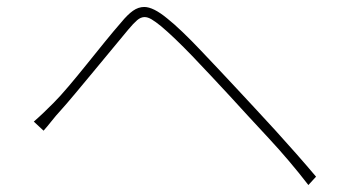

<svg xmlns="http://www.w3.org/2000/svg" viewBox="-20 -599 996 551"><path d="M77 -250Q93 -264 105.5 -276Q118 -288 134 -304Q152 -322 177 -351.5Q202 -381 228.5 -414Q255 -447 281 -479Q307 -511 328 -535Q346 -557 361.5 -568Q377 -579 394 -579Q420 -579 460 -546Q479 -531 504 -507Q529 -483 555.5 -455Q582 -427 609 -398.5Q636 -370 660 -344Q684 -318 712.5 -287.5Q741 -257 771 -224Q801 -191 830.5 -157.5Q860 -124 887 -92L865 -68Q811 -138 750.5 -203Q690 -268 639 -324Q612 -353 584.5 -382.5Q557 -412 531.5 -438.5Q506 -465 483 -487Q460 -509 442 -524Q426 -537 415 -543.5Q404 -550 395 -550Q384 -550 373.5 -541Q363 -532 348 -514Q328 -490 302 -458.5Q276 -427 249 -394.5Q222 -362 197 -332Q172 -302 154 -282Q141 -268 128 -251.5Q115 -235 105 -224Z"/></svg>

Font: Kinto Sans Thin
Style: Regular
Weight: 100
Designer: Authors: Ryoko NISHIZUKA  (kana & ideographs); Paul D. Hunt (Latin, Greek & Cyrillic); Wenlong ZHANG  (bopomofo); Sandol
Foundry: Adobe Systems Incorporated, ookami Inc.
Version: Version 0.001